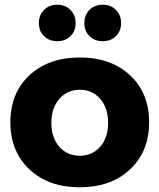

<svg xmlns="http://www.w3.org/2000/svg" viewBox="-20 -789 677 815"><path d="M319 -545Q451 -545 532 -469.5Q613 -394 613 -270Q613 -146 532 -70Q451 6 319 6Q186 6 105 -70Q24 -146 24 -270Q24 -394 105 -469.5Q186 -545 319 -545ZM167 -635.5Q145 -657 145 -691Q145 -725 167 -747Q189 -769 223 -769Q257 -769 279 -747Q301 -725 301 -691Q301 -657 279 -635.5Q257 -614 223 -614Q189 -614 167 -635.5ZM198 -268Q198 -205 231.5 -166.5Q265 -128 319 -128Q372 -128 405.5 -166.5Q439 -205 439 -268Q439 -330 405.5 -369Q372 -408 319 -408Q265 -408 231.5 -369Q198 -330 198 -268ZM360 -635.5Q338 -657 338 -691Q338 -725 360 -747Q382 -769 416 -769Q450 -769 472 -747Q494 -725 494 -691Q494 -657 472 -635.5Q450 -614 416 -614Q382 -614 360 -635.5Z"/></svg>

Font: Trueno
Style: Bd
Weight: 700
Designer: Julieta Ulanovsky
Foundry: Julieta Ulanovsky
Version: Version 3.001b